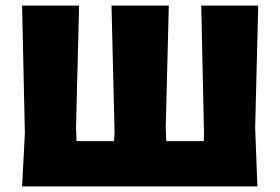

<svg xmlns="http://www.w3.org/2000/svg" viewBox="-20 -667 1002 687"><path d="M893 -210 901 0H59L69 -190L59 -647H263L252 -210L254 -162H388L390 -190L379 -647H584L573 -210L575 -162H709L710 -190L700 -647H904Z"/></svg>

Font: Luna Sans Black
Style: Regular
Weight: 900
Designer: Juan Pablo del Peral
Foundry: Huerta Tipografica
Version: Version 2.001; ttfautohint (v1.5)